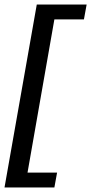

<svg xmlns="http://www.w3.org/2000/svg" viewBox="-24 -720 404 851"><path d="M139 -700H360L348 -634H217L98 45H229L217 111H-4Z"/></svg>

Font: Sarabun
Style: Italic
Weight: 400
Italic angle: -10°
Designer: Suppakit Chalermlarp | Katatrad Co.,Ltd.
Foundry: Cadson Demak Co.,Ltd.
Version: Version 1.000; ttfautohint (v1.6)